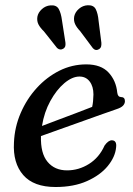

<svg xmlns="http://www.w3.org/2000/svg" viewBox="-20 -720 521 750"><path d="M433.5 -144Q430 -107 401 -71.5Q372 -36 320.2 -12.8Q268.5 10.5 197 10.5Q111.5 10.5 70.8 -36.2Q30 -83 34.5 -163Q37 -223.5 60.8 -278.5Q84.5 -333.5 123.5 -376.2Q162.5 -419 212 -443.8Q261.5 -468.5 317 -468.5Q374.5 -468.5 404 -436.8Q433.5 -405 438 -358.5Q440 -341.5 452 -341Q468 -341 468 -325Q468 -315.5 460.8 -307.5Q453.5 -299.5 435 -293.5Q408.5 -284.5 370.2 -270.8Q332 -257 289.8 -242Q247.5 -227 208 -212.8Q168.5 -198.5 140 -188.5Q138 -121 165.8 -87.8Q193.5 -54.5 242 -54.5Q287.5 -54.5 327.5 -79.5Q367.5 -104.5 388.5 -151.5Q403 -172 417 -172Q437 -171.5 433.5 -144ZM290.5 -421Q262 -421 231.2 -395Q200.5 -369 176.5 -325.2Q152.5 -281.5 144 -228Q171.5 -238.5 206.8 -251.8Q242 -265 277 -278.2Q312 -291.5 340 -302.5Q344.5 -322 345 -351Q345 -382.5 330.2 -401.8Q315.5 -421 290.5 -421ZM365 -639.5 376 -553Q376.5 -545 375 -538.8Q373.5 -532.5 367 -528Q354 -520 343 -531.5L293 -598.5Q279.5 -612.5 273.2 -626.2Q267 -640 270 -656.5Q274 -673.5 288.8 -686Q303.5 -698.5 322.5 -699.5Q346 -700.5 354.2 -683.8Q362.5 -667 365 -639.5ZM222 -641 235.5 -554.5Q236.5 -547 235.2 -540.8Q234 -534.5 227.5 -530Q215 -522 203 -532.5L151.5 -597.5Q137.5 -611 130.5 -624.2Q123.5 -637.5 126 -654.5Q129 -671 143.5 -684.2Q158 -697.5 177 -699Q200.5 -701 209.5 -684.8Q218.5 -668.5 222 -641Z"/></svg>

Font: Fraunces 9pt S050
Style: Italic
Weight: 400
Italic angle: -16°
Version: Version 1.000; ttfautohint (v1.8.3)